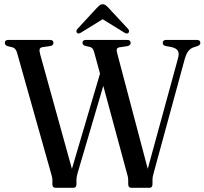

<svg xmlns="http://www.w3.org/2000/svg" viewBox="-20 -889 968 909"><path d="M750.5 -685.5Q750.5 -700 767 -700H912Q928.5 -700 928.5 -685.5Q928.5 -676 915.5 -671L895.5 -664.5Q881.5 -659.5 871.5 -646.8Q861.5 -634 854.5 -609L707.5 -70Q705 -61 703.5 -53.5Q702 -46 702 -38V-18Q702 0 688 0H601Q587 0 587 -18V-37.5Q587 -44.5 585.8 -50Q584.5 -55.5 581.5 -66.5L469 -482.5L347.5 -70Q342 -51.5 342 -38V-17.5Q342 0 328 0H242Q228 0 228 -17.5V-37Q228 -44 226.5 -50.2Q225 -56.5 222.5 -65.5L60.5 -640Q55 -659.5 40.5 -664.5L14.5 -671Q3 -675.5 3 -686Q3 -700 19 -700H217Q233 -700 233 -686Q233 -675.5 221 -671.5L180 -665.5Q170 -663.5 167.8 -656Q165.5 -648.5 170 -632.5L320.5 -89.5L453.5 -540.5L426.5 -639.5Q423 -653 418.5 -658.5Q414 -664 407 -666.5L382.5 -672Q370.5 -676.5 370.5 -686Q370.5 -700 387 -700H582Q598.5 -700 598.5 -686Q598.5 -675.5 585.5 -671L545.5 -665Q535 -663 533 -656Q531 -649 536 -632.5L679.5 -89.5L822.5 -612Q829 -634.5 822.8 -647.2Q816.5 -660 792.5 -666L763 -671.5Q750.5 -675 750.5 -685.5ZM365.5 -736Q352.5 -726.5 345 -733Q342 -735.5 341.8 -740.8Q341.5 -746 346.5 -752L438.5 -851.5Q446 -859.5 451.8 -864.2Q457.5 -869 466 -869Q474.5 -869 480.5 -864.2Q486.5 -859.5 494 -851.5L586.5 -752Q591.5 -746 591 -740.8Q590.5 -735.5 587.5 -733Q580 -726.5 566.5 -736L466 -798Z"/></svg>

Font: Fraunces 144pt S050
Style: Regular
Weight: 400
Version: Version 1.000; ttfautohint (v1.8.3)